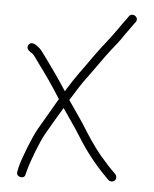

<svg xmlns="http://www.w3.org/2000/svg" viewBox="-53 -764 674 843"><g transform="rotate(5 283.5 -342.5)"><path d="M488 -1C488 -6.3 486.3 -11 483 -15L470 -28C461.3 -36 450.7 -47.3 438 -62C404.6 -97 372.3 -141.7 343 -188C315.1 -234.1 283 -278 253 -322C281.7 -369.3 303.7 -403 319 -423C349.1 -463.2 386.6 -518.7 415 -555C437.4 -583.3 454 -603.1 472 -631C484.2 -648.8 496.4 -664.2 507 -680L514 -689C528 -709.9 497.5 -730.6 482 -712L476 -703C464.1 -687.6 452.4 -671.1 440 -653C406.9 -604.8 375.6 -570 339 -518C297.3 -457.9 274.5 -431.9 230 -359C198.3 -407.9 168.8 -449.9 136 -495C119.3 -518.3 108.3 -532.3 103 -537C93.6 -545.3 66.4 -569.2 53 -547.5C43.6 -532.1 57 -522.5 66 -516C82.2 -506.3 82.7 -501.6 104 -472C138.7 -425.7 169.3 -381.6 202 -330C203.3 -327.3 205 -324.7 207 -322C205.7 -319.3 204.7 -317.7 204 -317C168 -255.7 142 -211 126 -183C104.5 -145.4 67.6 -51.6 57 -9L53 11C46.9 35.6 87.1 43.6 90 20L95 1C105.6 -39.4 138.9 -127.3 160 -164C174.7 -190 198.3 -230.3 231 -285C257 -245.9 284.8 -208.8 310 -168C349.3 -104 394.2 -47.8 442 0L455 13C459 16.3 463.7 18 469 18C479.6 18 488 9.6 488 -1Z"/></g></svg>

Font: Just Breathe
Style: Regular
Weight: 400
Foundry: Cannot Into Space Fonts
Version: Version 0.72